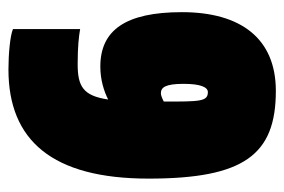

<svg xmlns="http://www.w3.org/2000/svg" viewBox="-132 -546 689 466"><g transform="rotate(90 213.0 -312.5)"><path d="M413 -328C413 -560 355 -637 200 -637C73 -637 9 -552 9 -409C9 -272 53 -211 141 -211C174 -211 201 -220 221 -230C212 -169 189 -156 135 -156C92 -156 67 -159 50 -162V1C66 8 111 12 148 12C320 12 413 -94 413 -328ZM183 -413C183 -454 191 -472 203 -472C226 -472 226 -453 226 -365C218 -361 211 -358 206 -358C192 -358 183 -368 183 -413Z"/></g></svg>

Font: Blinker Headline
Style: Regular
Weight: 900
Width: 4
Designer: Juergen Huber
Foundry: supertype
Version: Version 1.015;PS 1.15;hotconv 1.0.88;makeotf.lib2.5.647800